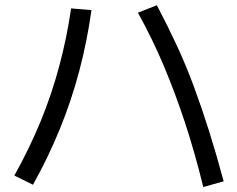

<svg xmlns="http://www.w3.org/2000/svg" viewBox="-20 -757 920 744"><path d="M767.8 -32.2Q734.4 -167.8 696.7 -282.2Q658.9 -396.7 615 -501.1Q571.1 -605.6 514.4 -707.8L587.8 -736.7Q628.9 -658.9 665 -581.1Q701.1 -503.3 731.7 -420.6Q762.2 -337.8 790.6 -247.8Q818.9 -157.8 846.7 -54.4ZM35.6 -76.7Q93.3 -180 136.7 -285Q180 -390 209.4 -500Q238.9 -610 255.6 -724.4L334.4 -717.8Q317.8 -597.8 287.2 -482.2Q256.7 -366.7 211.7 -256.7Q166.7 -146.7 107.8 -41.1Z"/></svg>

Font: Paperlogy 4 Regular
Style: Regular
Weight: 400
Designer: redesigned by Lee Juim, glyphs from Gmarket Sans & Montserrat
Foundry: PT&
Version: Version 1.001